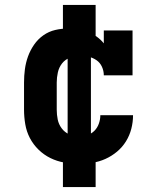

<svg xmlns="http://www.w3.org/2000/svg" viewBox="-20 -653 640 775"><path d="M298 8Q268 8 239 3Q210 -2 183.5 -15Q157 -28 135.5 -49Q114 -70 100.5 -96Q87 -122 82 -151.5Q77 -181 77 -210V-320Q77 -347 80.5 -373.5Q84 -400 93 -425Q102 -450 117.5 -472.5Q133 -495 155 -510.5Q177 -526 203 -532Q229 -538 256 -538Q276 -538 296 -535Q316 -532 335 -524.5Q354 -517 370.5 -505Q387 -493 399 -478V-530H515V-349H399Q399 -367 391.5 -383.5Q384 -400 369.5 -410Q355 -420 338 -424Q321 -428 303 -428Q283 -428 263 -420.5Q243 -413 230.5 -397Q218 -381 213.5 -360.5Q209 -340 209 -320V-210Q209 -190 213 -170.5Q217 -151 229 -135Q241 -119 259.5 -110.5Q278 -102 298 -102Q315 -102 332 -107.5Q349 -113 361 -125Q373 -137 379 -154Q385 -171 385 -188Q385 -188 385 -188Q385 -188 385 -188H517Q517 -188 517 -188Q517 -188 517 -188Q517 -160 510 -133Q503 -106 488.5 -82.5Q474 -59 452.5 -41Q431 -23 405.5 -11.5Q380 0 352.5 4Q325 8 298 8ZM234 102V-55H253V-475H234V-633H366V-475H347V-55H366V102Z"/></svg>

Font: Iosevka Slab XBdEx
Style: Regular
Weight: 800
Width: 7
Monospace: yes
Designer: Belleve Invis
Foundry: Belleve Invis
Version: Version 11.1.0; ttfautohint (v1.8.3)